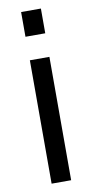

<svg xmlns="http://www.w3.org/2000/svg" viewBox="-85 -766 392 803"><g transform="rotate(-10 111.0 -364.5)"><path d="M149.9 -523.9V0H66.9V-523.9ZM149.9 -729V-624H65.9V-729Z"/></g></svg>

Font: SolaimanLipi
Style: Normal
Weight: 400
Designer: Solaiman Karim
Foundry: Al Mamun Sumon
Version: Version 2.000